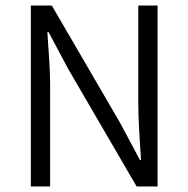

<svg xmlns="http://www.w3.org/2000/svg" viewBox="-20 -677 684 697"><path d="M92 -657H168L416 -231L488 -96H492L489 -140Q488 -156 485 -207.5Q482 -259 482 -301V-657H552V0H476L228 -426L156 -561H152L155 -513Q162 -426 162 -360V0H92Z"/></svg>

Font: Assistant-zap
Style: zap
Weight: 400
Designer: Hebrew By Ben Nathan, Latin by Paul Hunt
Version: Version 2.001